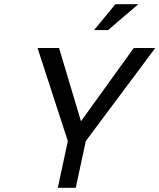

<svg xmlns="http://www.w3.org/2000/svg" viewBox="-20 -900 764 920"><path d="M160 -670 305 -224 257 0H343L391 -224L724 -670H621L368 -319L263 -670ZM431 -756H498L643 -880H533Z"/></svg>

Font: LT Wave Mono
Style: Italic
Weight: 400
Designer: Daniel Lyons
Version: Version 2.5 (Glyphs App)